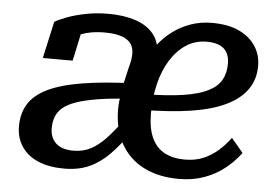

<svg xmlns="http://www.w3.org/2000/svg" viewBox="-44 -607 976 679"><g transform="rotate(5 443.5 -268.0)"><path d="M307 -481Q272 -481 245.5 -474Q219 -467 199.5 -456.5Q180 -446 169 -436Q168 -445 173 -455Q178 -465 187 -474Q196 -483 206.5 -488Q217 -493 229 -494L203 -372H97L126 -503Q141 -512 169 -522.5Q197 -533 234.5 -540.5Q272 -548 315 -548Q369 -548 410.5 -534.5Q452 -521 475.5 -492.5Q499 -464 499 -417L497 -369L387 -296L403 -366Q408 -384 409.5 -394.5Q411 -405 411 -415Q411 -437 400 -451.5Q389 -466 366 -473.5Q343 -481 307 -481ZM206 11Q153 11 114.5 -5Q76 -21 55 -52Q34 -83 34 -124Q34 -170 54.5 -203.5Q75 -237 121 -259.5Q167 -282 242.5 -294.5Q318 -307 426 -311L413 -255Q348 -251 302.5 -243.5Q257 -236 227 -225.5Q197 -215 180.5 -201Q164 -187 157 -168.5Q150 -150 150 -128Q150 -94 171 -74.5Q192 -55 233 -55Q267 -55 294 -69Q321 -83 347.5 -111Q374 -139 404 -181L434 -141Q400 -92 367 -58Q334 -24 295.5 -6.5Q257 11 206 11ZM613 12Q541 12 488 -15Q435 -42 406.5 -93.5Q378 -145 378 -215Q378 -243 384 -269Q390 -295 400.5 -317Q411 -339 425 -356Q439 -373 455 -383Q468 -418 490 -448Q512 -478 541 -500Q570 -522 605.5 -535Q641 -548 682 -548Q740 -548 778.5 -530Q817 -512 837.5 -481Q858 -450 858 -410Q858 -363 833.5 -327.5Q809 -292 760 -268Q711 -244 637 -232.5Q563 -221 461 -220L467 -276Q549 -277 604 -285.5Q659 -294 691.5 -310.5Q724 -327 737.5 -351.5Q751 -376 751 -409Q751 -444 731 -462Q711 -480 670 -480Q629 -480 597 -459Q565 -438 542 -401.5Q519 -365 507 -316Q495 -267 495 -211Q495 -157 511 -123Q527 -89 557 -73.5Q587 -58 628 -58Q665 -58 693.5 -70Q722 -82 745.5 -102.5Q769 -123 788 -149L830 -99Q807 -68 775 -42.5Q743 -17 702.5 -2.5Q662 12 613 12Z"/></g></svg>

Font: Roboto Serif 20pt Medium
Style: Italic
Weight: 500
Italic angle: -10°
Version: Version 1.008